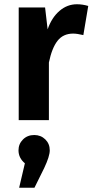

<svg xmlns="http://www.w3.org/2000/svg" viewBox="-20 -565 436 903"><path d="M342 -545Q368 -545 395 -537L372 -400Q342 -407 324 -407Q277 -407 250.5 -373Q224 -339 210 -271V0H68V-530H192L204 -427Q223 -482 259.5 -513.5Q296 -545 342 -545ZM141 70Q172 70 193 90.5Q214 111 214 142Q214 170 188 225L142 318H70L97 203Q67 178 67 142Q67 112 88 91Q109 70 141 70Z"/></svg>

Font: FiraGO SemiBold
Style: Regular
Weight: 600
Designer: bBox Type
Foundry: bBox Type GmbH
Version: Version 1.001;PS 001.001;hotconv 1.0.88;makeotf.lib2.5.64775